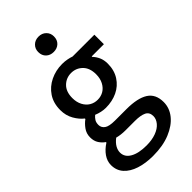

<svg xmlns="http://www.w3.org/2000/svg" viewBox="-280 -776 1071 1071"><g transform="rotate(-45 256.0 -240.5)"><path d="M245 221Q186 221 140 206Q94 191 68 162Q42 133 42 91Q42 60 61 32.5Q80 5 113 -16V-20Q95 -32 82 -52Q69 -72 69 -101Q69 -131 86 -154.5Q103 -178 123 -192V-196Q98 -215 78.5 -249Q59 -283 59 -326Q59 -381 85 -420Q111 -459 154.5 -480Q198 -501 248 -501Q268 -501 286.5 -497.5Q305 -494 319 -489H491V-414H395V-410Q410 -395 420 -373Q430 -351 430 -322Q430 -270 405.5 -232Q381 -194 340 -174.5Q299 -155 248 -155Q231 -155 213 -159Q195 -163 178 -170Q166 -160 158.5 -148Q151 -136 151 -117Q151 -96 169 -82.5Q187 -69 234 -69H324Q411 -69 455 -41Q499 -13 499 50Q499 97 468 135.5Q437 174 380 197.5Q323 221 245 221ZM248 -219Q274 -219 295 -231.5Q316 -244 329 -268.5Q342 -293 342 -326Q342 -376 314.5 -403Q287 -430 248 -430Q209 -430 181.5 -403Q154 -376 154 -326Q154 -293 167 -268.5Q180 -244 201 -231.5Q222 -219 248 -219ZM260 154Q303 154 335.5 142Q368 130 385.5 109Q403 88 403 65Q403 34 379 22.5Q355 11 311 11H236Q219 11 202.5 9Q186 7 171 3Q148 21 137.5 39.5Q127 58 127 77Q127 113 162.5 133.5Q198 154 260 154ZM263 -581Q236 -581 218.5 -597.5Q201 -614 201 -642Q201 -668 218.5 -685Q236 -702 263 -702Q290 -702 307.5 -685Q325 -668 325 -642Q325 -614 307.5 -597.5Q290 -581 263 -581Z"/></g></svg>

Font: Mada Medium
Style: Regular
Weight: 500
Designer: Khaled Hosny
Version: Version 1.5